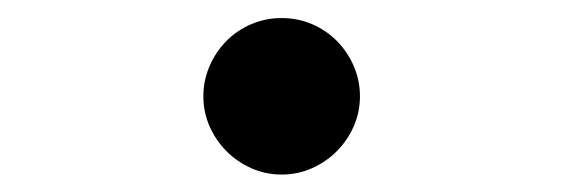

<svg xmlns="http://www.w3.org/2000/svg" viewBox="-20 -394 640 218"><path d="M237.3 -347.7Q249.5 -359.9 265.6 -366.7Q281.7 -373.5 299.8 -373.5Q317.9 -373.5 334 -366.7Q350.1 -359.9 362.3 -347.7Q374.5 -335.4 381.6 -319.1Q388.7 -302.7 388.7 -284.7Q388.7 -266.6 381.6 -250.5Q374.5 -234.4 362.3 -222.2Q350.1 -210 334 -202.9Q317.9 -195.8 299.8 -195.8Q281.7 -195.8 265.6 -202.9Q249.5 -210 237.3 -222.2Q225.1 -234.4 218 -250.5Q210.9 -266.6 210.9 -284.7Q210.9 -302.7 218 -319.1Q225.1 -335.4 237.3 -347.7Z"/></svg>

Font: Courier Prime Medium
Style: Regular
Weight: 500
Designer: Alan Dague-Greene
Foundry: Quote-Unquote Apps
Version: Version 1.202